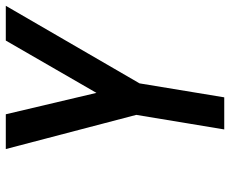

<svg xmlns="http://www.w3.org/2000/svg" viewBox="-84 -690 775 646"><g transform="rotate(-90 303.0 -367.5)"><path d="M190 0 239 -296 124 -735H241L313 -430L489 -735H606L345 -285L298 0Z"/></g></svg>

Font: Iosevka Aile Semibold
Style: Italic
Weight: 600
Italic angle: -9°
Designer: Belleve Invis
Foundry: Belleve Invis
Version: Version 31.1.0; ttfautohint (v1.8.4)